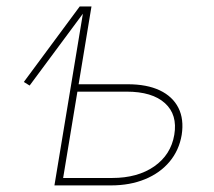

<svg xmlns="http://www.w3.org/2000/svg" viewBox="-20 -562 650 582"><path d="M69.8 -302.7 52.2 -313.5 221.7 -542.5H247.6ZM208.5 -306.6H367.2Q425.3 -306.6 464.4 -288.1Q503.4 -269.5 520.8 -235.1Q538.1 -200.7 530.8 -153.3Q522.9 -106.4 494.1 -72Q465.3 -37.6 419.7 -18.8Q374 0 316.4 0H145L234.9 -542.5H257.3L171.4 -22.5H319.8Q397 -22.5 447.5 -57.6Q498 -92.8 508.3 -153.3Q518.6 -214.4 480 -249.3Q441.4 -284.2 363.8 -284.2H204.6Z"/></svg>

Font: Inter 16pt Thin
Style: Italic
Weight: 250
Italic angle: -9.3988°
Version: Version 4.001;git-66647c0bb